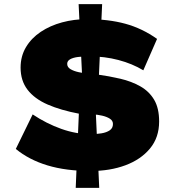

<svg xmlns="http://www.w3.org/2000/svg" viewBox="-20 -812 855 923"><path d="M417 10Q297 10 208 -17Q119 -44 56 -96L137 -262Q203 -218 274.5 -192.5Q346 -167 416 -167Q443 -167 467.5 -171Q492 -175 507.5 -185.5Q523 -196 523 -216Q523 -232 508 -241.5Q493 -251 471 -256Q449 -261 425.5 -262.5Q402 -264 385 -264Q368 -264 362 -265Q272 -282 209 -309.5Q146 -337 112.5 -380.5Q79 -424 79 -487Q79 -542 105 -585.5Q131 -629 176 -659Q221 -689 278.5 -704.5Q336 -720 399 -720Q501 -720 582 -698Q663 -676 735 -625L669 -474Q616 -506 549.5 -523.5Q483 -541 410 -541Q378 -541 354.5 -538Q331 -535 317 -527Q303 -519 303 -505Q303 -489 319 -479.5Q335 -470 358.5 -465Q382 -460 406 -457.5Q430 -455 447 -454Q505 -446 558.5 -433.5Q612 -421 654.5 -397Q697 -373 721 -332.5Q745 -292 745 -228Q745 -151 701 -98Q657 -45 583 -17.5Q509 10 417 10ZM344 91 364 -383 437 -350 457 91ZM451 -348 378 -381 358 -792H471Z"/></svg>

Font: Lexend Giga Black
Style: Regular
Weight: 900
Designer: Bonnie Shaver-Troup, Thomas Jockin
Foundry: Lexend
Version: Version 1.007